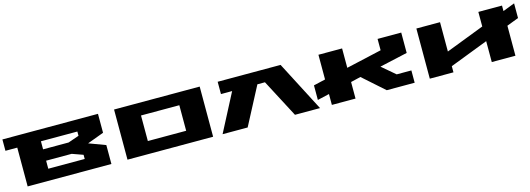

<svg xmlns="http://www.w3.org/2000/svg" viewBox="-1 -1245 5407 1960"><g transform="rotate(-15 2702.5 -265.0)"><path d="M0 -410V-530H1010V-330L835 -265L1010 -200V0H125V-410ZM375 -120H760V-164L645 -205H375ZM375 -325H645L760 -365V-410H375Z M1180 0V-530H2085V0ZM1430 -130H1835V-400H1430Z M2185 0 2393 -400H2275V-530H2940L3215 0H2950L2740 -400H2660L2450 0Z M3215 -86V-240L3340 -269V-530H3590V-325L3965 -410V-530H4215V-315L3920 -249L4060 -130H4215V0H3920L3695 -200L3590 -175V0H3340V-115Z M4375 0V-530H4625V-220L5030 -376V-530H5280V-472L5405 -520V-365L5280 -317V0H5030V-221L4625 -65V0Z"/></g></svg>

Font: Stalin One
Style: Regular
Weight: 400
Designer: Jovanny Lemonad
Foundry: Alexey Maslov, Jovanny Lemonad
Version: Version 3.002; ttfautohint (v0.91) -l 8 -r 50 -G 200 -x 0 -w